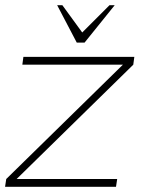

<svg xmlns="http://www.w3.org/2000/svg" viewBox="-50 -719 578 739"><path d="M463 -470 14 -30H401L396.5 0H-30.5L-26 -30L423 -470H36L40 -500H467ZM245.5 -555 170 -699H190L266.5 -594L371.5 -699H391.5L275.5 -555Z"/></svg>

Font: Urbanist Thin
Style: Italic
Weight: 100
Italic angle: -8°
Designer: Corey Hu
Foundry: Corey Hu
Version: Version 1.321; ttfautohint (v1.8.4.7-5d5b)